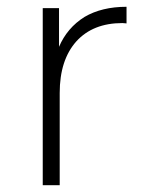

<svg xmlns="http://www.w3.org/2000/svg" viewBox="-20 -546 434 566"><path d="M154 -408Q178 -464 229 -496Q280 -526 353 -526V-477L341 -478Q254 -478 205 -424Q156 -369 156 -272V0H106V-522H154Z"/></svg>

Font: Montserrat Light Alt1
Style: Light
Weight: 500
Designer: Differentunic
Foundry: Julieta Ulanovsky
Version: 0.1